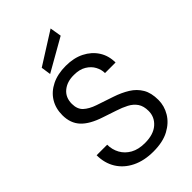

<svg xmlns="http://www.w3.org/2000/svg" viewBox="-277 -1026 1133 1133"><g transform="rotate(-45 290.0 -459.5)"><path d="M298 12Q221 12 164 -16Q107 -44 76 -94Q45 -144 45 -210H133Q133 -169 152 -134.5Q171 -100 207.5 -79.5Q244 -59 298 -59Q369 -59 408 -93Q447 -127 447 -178Q447 -219 429.5 -244.5Q412 -270 381.5 -286Q351 -302 312 -314.5Q273 -327 230 -342Q147 -369 108 -411Q69 -453 69 -520Q69 -577 95.5 -620Q122 -663 171.5 -687.5Q221 -712 289 -712Q356 -712 405.5 -687Q455 -662 483 -618.5Q511 -575 511 -518H423Q423 -547 408 -575Q393 -603 362.5 -621.5Q332 -640 286 -640Q229 -641 192.5 -611Q156 -581 156 -528Q156 -483 182 -459Q208 -435 253.5 -419.5Q299 -404 359 -384Q410 -367 449.5 -342.5Q489 -318 511.5 -280Q534 -242 534 -183Q534 -133 507.5 -88.5Q481 -44 429 -16Q377 12 298 12ZM190 -743 181 -804 382 -931 394 -859Z"/></g></svg>

Font: DM Sans
Style: Regular
Weight: 400
Designer: Colophon Foundry, Jonny Pinhorn
Foundry: Colophon Foundry
Version: Version 4.004; ttfautohint (v1.8.4.7-5d5b)